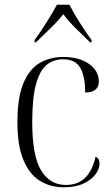

<svg xmlns="http://www.w3.org/2000/svg" viewBox="-20 -786 476 816"><path d="M251 10Q194 10 149.5 -17.5Q105 -45 79.5 -106Q54 -167 54 -268Q54 -372 79.5 -432.5Q105 -493 149 -518.5Q193 -544 249 -544Q316 -544 358 -514.5Q400 -485 400 -440Q400 -393 342 -393Q342 -462 321 -498Q300 -534 248 -534Q208 -534 179 -511Q150 -488 133.5 -430Q117 -372 117 -268Q117 -124 154.5 -62Q192 0 260 0Q312 0 343 -31.5Q374 -63 386 -120Q403 -113 403 -90Q403 -69 386.5 -46Q370 -23 336 -6.5Q302 10 251 10ZM127 -616Q150 -647 177 -689.5Q204 -732 222 -766H275Q292 -732 319 -689.5Q346 -647 369 -616V-606H363Q336 -632 303 -664.5Q270 -697 249 -726Q225 -695 193.5 -665Q162 -635 133 -606H127Z"/></svg>

Font: Noto Serif Display SemiCondensed Light
Style: Regular
Weight: 300
Width: 4
Designer: Monotype Design Team
Foundry: Monotype Imaging Inc.
Version: Version 2.009